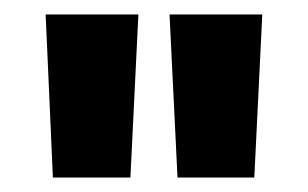

<svg xmlns="http://www.w3.org/2000/svg" viewBox="-20 -710 425 265"><path d="M160 -465H53L43 -690H171ZM331 -465H225L214 -690H342Z"/></svg>

Font: Ezarion Extra Bold
Style: Regular
Weight: 800
Designer: Natanael Gama
Version: Version 1.001;PS 001.001;hotconv 1.0.70;makeotf.lib2.5.58329